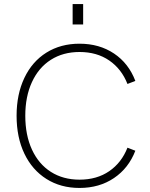

<svg xmlns="http://www.w3.org/2000/svg" viewBox="-20 -921 739 949"><path d="M62 -349Q62 -455 100.5 -536Q139 -617 209.5 -661Q280 -705 373 -705Q471 -705 543.5 -656.5Q616 -608 649 -521L610 -506Q581 -580 520 -622Q459 -664 373 -664Q292 -664 231.5 -625.5Q171 -587 138 -515.5Q105 -444 105 -349Q105 -253 138 -181.5Q171 -110 231.5 -71.5Q292 -33 373 -33Q459 -33 520 -75Q581 -117 610 -191L649 -176Q616 -90 543.5 -41Q471 8 373 8Q280 8 209.5 -36.5Q139 -81 100.5 -161.5Q62 -242 62 -349ZM339 -901H391V-800H339Z"/></svg>

Font: Hanken Grotesk ExtraLight
Style: Regular
Weight: 200
Designer: Alfredo Marco Pradil
Foundry: Hanken Design Co.
Version: Version 3.014